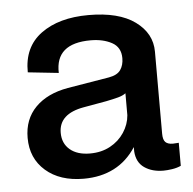

<svg xmlns="http://www.w3.org/2000/svg" viewBox="-40 -779 525 523"><g transform="rotate(-5 222.5 -517.5)"><path d="M26 -420Q26 -471 58 -503.5Q90 -536 147 -546L261 -565Q284 -569 293 -582Q302 -595 302 -614Q302 -644 278 -657Q254 -670 220 -670Q123 -670 126 -589L42 -598Q41 -667 90 -703Q139 -739 220 -739Q303 -739 347.5 -706.5Q392 -674 392 -624V-400Q392 -383 398.5 -376.5Q405 -370 419 -370Q424 -370 427.5 -370.5Q431 -371 435 -371V-308Q424 -303 410.5 -301Q397 -299 387 -299Q356 -299 335 -313.5Q314 -328 312 -358V-370Q288 -333 252 -314.5Q216 -296 169 -296Q104 -296 65 -330Q26 -364 26 -420ZM117 -426Q117 -397 137 -380Q157 -363 192 -363Q223 -363 247 -376Q271 -389 285.5 -411Q300 -433 302 -458V-518Q294 -512 281 -508.5Q268 -505 248 -501L186 -490Q117 -478 117 -426Z"/></g></svg>

Font: BDO Grotesk
Style: Regular
Weight: 400
Designer: Deni Anggara
Foundry: Lokal Container
Version: Version 2.000